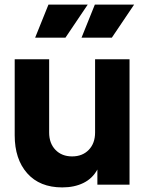

<svg xmlns="http://www.w3.org/2000/svg" viewBox="-20 -804 639 836"><path d="M44 -215V-546H194V-227Q194 -180 221.5 -151.5Q249 -123 294 -123Q339 -123 366.5 -151.5Q394 -180 394 -227V-546H544V0H404V-66Q383 -27 343.5 -7.5Q304 12 251 12Q153 12 98.5 -49.5Q44 -111 44 -215ZM191 -784H362L265 -640H133ZM393 -784H564L467 -640H335Z"/></svg>

Font: Eudoxus Sans ExtraBold
Style: Regular
Weight: 800
Designer: Stijn de Vries
Foundry: tokotype
Version: Version 2.005